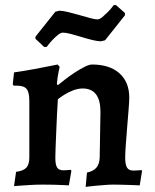

<svg xmlns="http://www.w3.org/2000/svg" viewBox="-20 -724 608 753"><path d="M321 -47Q347 -53 358.5 -67Q370 -81 371 -106L374 -285Q374 -331 356.5 -354Q339 -377 304 -377Q286 -377 266.5 -369.5Q247 -362 231.5 -352Q216 -342 207 -335Q205 -309 203.5 -274.5Q202 -240 200.5 -205.5Q199 -171 198 -144Q197 -117 197 -105Q197 -78 204 -67Q211 -56 229 -56Q236 -56 246.5 -57Q257 -58 257 -58L260 -54L250 3Q250 3 232.5 2Q215 1 191.5 0.5Q168 0 149 0Q124 0 98 1.5Q72 3 53.5 4.5Q35 6 35 6L43 -50Q72 -54 83.5 -66.5Q95 -79 95 -107V-328Q95 -362 84.5 -375Q74 -388 46 -388H34L30 -393L35 -440Q77 -446 116.5 -453.5Q156 -461 181 -466Q206 -471 206 -471L214 -462Q214 -462 209.5 -441Q205 -420 203 -394L207 -390Q218 -399 236 -413Q254 -427 274 -440Q294 -453 312 -462Q330 -471 341 -471Q410 -471 448.5 -436.5Q487 -402 487 -341Q487 -327 484.5 -296.5Q482 -266 479 -228.5Q476 -191 473.5 -158Q471 -125 471 -105Q471 -79 478 -67Q485 -55 503 -55Q512 -55 523.5 -56Q535 -57 535 -57L537 -53L528 3Q528 3 517.5 2.5Q507 2 491 1.5Q475 1 457.5 0.5Q440 0 425 0Q410 0 391.5 1.5Q373 3 355.5 4.5Q338 6 327 7.5Q316 9 316 9ZM153 -540 119 -572V-580L197 -678L213 -682Q225 -682 246 -677Q267 -672 289.5 -665.5Q312 -659 332 -653.5Q352 -648 362 -648Q371 -648 381.5 -657Q392 -666 402.5 -676.5Q413 -687 419.5 -695.5Q426 -704 426 -704H435L470 -673V-664L392 -566L376 -562Q363 -562 342.5 -567Q322 -572 299.5 -579Q277 -586 257.5 -591Q238 -596 227 -596Q218 -596 207 -587Q196 -578 186 -567.5Q176 -557 169.5 -548.5Q163 -540 163 -540Z"/></svg>

Font: Alegreya SemiBold
Style: Regular
Weight: 600
Designer: Juan Pablo del Peral
Foundry: Huerta Tipografica
Version: Version 2.009